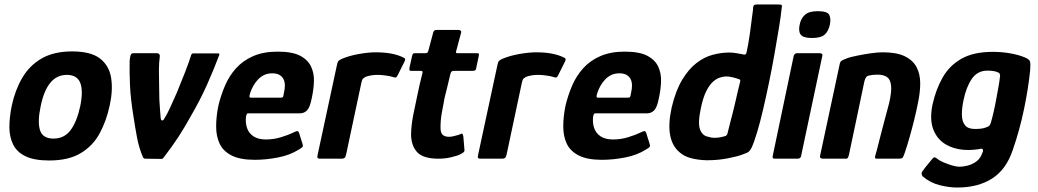

<svg xmlns="http://www.w3.org/2000/svg" viewBox="-20 -710 4644 859"><path d="M200 8Q134 8 95 -10.5Q56 -29 39 -63Q22 -97 22 -141.5Q22 -186 33 -239Q48 -308 80 -362.5Q112 -417 166.5 -448.5Q221 -480 303 -480Q386 -480 427 -448.5Q468 -417 477 -362.5Q486 -308 471 -239Q456 -169 426 -113.5Q396 -58 341.5 -25Q287 8 200 8ZM219 -90Q268 -90 296 -128Q324 -166 339 -235Q353 -304 339 -339.5Q325 -375 279 -375Q234 -375 205 -339.5Q176 -304 162 -235Q147 -165 159 -127.5Q171 -90 219 -90Z M631 0Q623 0 620 -6Q602 -47 593 -95Q584 -143 577 -190Q564 -270 561.5 -330.5Q559 -391 560 -437Q561 -452 564 -462Q567 -472 576 -472H682Q689 -472 692.5 -467.5Q696 -463 695 -458Q691 -429 691 -396Q691 -363 692 -320Q692 -287 693 -262.5Q694 -238 696 -218Q698 -198 699 -181Q701 -170 706.5 -171Q712 -172 716 -181Q727 -198 739.5 -225Q752 -252 771 -295Q791 -343 809 -389.5Q827 -436 836 -466Q839 -471 843 -471H957Q963 -471 961 -464Q937 -400 906 -330.5Q875 -261 834 -191Q809 -145 779.5 -99.5Q750 -54 712 -5Q708 1 703 1Z M957 -237Q968 -283 986.5 -326.5Q1005 -370 1036 -404.5Q1067 -439 1113 -459Q1159 -479 1222 -479Q1288 -479 1323 -460.5Q1358 -442 1372 -411.5Q1386 -381 1384.5 -344.5Q1383 -308 1375 -272Q1367 -230 1354 -216.5Q1341 -203 1322 -203H1092Q1086 -203 1084.5 -200.5Q1083 -198 1081 -191Q1077 -162 1085 -138Q1093 -114 1114 -100Q1135 -86 1170 -86Q1205 -86 1238.5 -96.5Q1272 -107 1288 -115Q1302 -122 1309 -123.5Q1316 -125 1320 -109L1333 -68Q1337 -56 1333 -52Q1329 -48 1317 -41Q1278 -16 1224 -5.5Q1170 5 1120 5Q1055 5 1017 -14Q979 -33 963 -66.5Q947 -100 947 -144Q947 -188 957 -237ZM1250 -293Q1255 -314 1254.5 -330Q1254 -346 1247.5 -357.5Q1241 -369 1229 -375.5Q1217 -382 1198 -382Q1177 -382 1161 -374Q1145 -366 1133.5 -353.5Q1122 -341 1113.5 -326Q1105 -311 1100 -296Q1095 -281 1096 -277Q1097 -273 1101 -273Q1135 -273 1169 -273Q1203 -273 1236 -273Q1244 -273 1246 -276.5Q1248 -280 1250 -293Z M1661 -476Q1736 -476 1782 -454Q1792 -450 1792.5 -446Q1793 -442 1790 -435L1759 -373Q1755 -365 1751.5 -363.5Q1748 -362 1740 -365Q1724 -370 1703.5 -372.5Q1683 -375 1672 -375Q1656 -375 1645 -373.5Q1634 -372 1627 -370Q1620 -368 1615 -366Q1610 -363 1605 -359Q1600 -355 1597 -341L1529 -21Q1526 -7 1521.5 -3.5Q1517 0 1508 0H1410Q1405 0 1401.5 -3Q1398 -6 1401 -17L1487 -417Q1490 -433 1494.5 -437.5Q1499 -442 1510 -447Q1543 -461 1586 -468.5Q1629 -476 1661 -476Z M1942 0Q1874 0 1847 -28.5Q1820 -57 1819 -108Q1820 -150 1828.5 -194Q1837 -238 1847 -283Q1853 -312 1858 -334Q1863 -356 1870 -383Q1873 -393 1863 -393H1822Q1814 -393 1812.5 -395Q1811 -397 1812 -407L1823 -457Q1826 -469 1828.5 -470.5Q1831 -472 1842 -472H1883Q1891 -472 1893.5 -476Q1896 -480 1898 -489L1918 -564Q1921 -576 1932 -576H2032Q2037 -576 2041 -572.5Q2045 -569 2043 -564L2023 -489Q2019 -477 2020 -474.5Q2021 -472 2027 -472H2111Q2121 -472 2122.5 -469.5Q2124 -467 2121 -455L2111 -408Q2110 -398 2106 -395.5Q2102 -393 2092 -393H2009Q2003 -393 2000 -389.5Q1997 -386 1995 -379Q1989 -353 1982.5 -326.5Q1976 -300 1969 -272Q1962 -237 1956 -201.5Q1950 -166 1951 -133Q1952 -114 1961.5 -106Q1971 -98 1989 -98Q2001 -98 2012.5 -101.5Q2024 -105 2033 -107Q2046 -114 2048.5 -111.5Q2051 -109 2053 -99L2058 -39Q2061 -27 2026 -14Q2013 -10 1998.5 -6.5Q1984 -3 1969.5 -1.5Q1955 0 1942 0Z M2379 -476Q2454 -476 2500 -454Q2510 -450 2510.5 -446Q2511 -442 2508 -435L2477 -373Q2473 -365 2469.5 -363.5Q2466 -362 2458 -365Q2442 -370 2421.5 -372.5Q2401 -375 2390 -375Q2374 -375 2363 -373.5Q2352 -372 2345 -370Q2338 -368 2333 -366Q2328 -363 2323 -359Q2318 -355 2315 -341L2247 -21Q2244 -7 2239.5 -3.5Q2235 0 2226 0H2128Q2123 0 2119.5 -3Q2116 -6 2119 -17L2205 -417Q2208 -433 2212.5 -437.5Q2217 -442 2228 -447Q2261 -461 2304 -468.5Q2347 -476 2379 -476Z M2510 -237Q2521 -283 2539.5 -326.5Q2558 -370 2589 -404.5Q2620 -439 2666 -459Q2712 -479 2775 -479Q2841 -479 2876 -460.5Q2911 -442 2925 -411.5Q2939 -381 2937.5 -344.5Q2936 -308 2928 -272Q2920 -230 2907 -216.5Q2894 -203 2875 -203H2645Q2639 -203 2637.5 -200.5Q2636 -198 2634 -191Q2630 -162 2638 -138Q2646 -114 2667 -100Q2688 -86 2723 -86Q2758 -86 2791.5 -96.5Q2825 -107 2841 -115Q2855 -122 2862 -123.5Q2869 -125 2873 -109L2886 -68Q2890 -56 2886 -52Q2882 -48 2870 -41Q2831 -16 2777 -5.5Q2723 5 2673 5Q2608 5 2570 -14Q2532 -33 2516 -66.5Q2500 -100 2500 -144Q2500 -188 2510 -237ZM2803 -293Q2808 -314 2807.5 -330Q2807 -346 2800.5 -357.5Q2794 -369 2782 -375.5Q2770 -382 2751 -382Q2730 -382 2714 -374Q2698 -366 2686.5 -353.5Q2675 -341 2666.5 -326Q2658 -311 2653 -296Q2648 -281 2649 -277Q2650 -273 2654 -273Q2688 -273 2722 -273Q2756 -273 2789 -273Q2797 -273 2799 -276.5Q2801 -280 2803 -293Z M2985 -229Q3003 -305 3032 -353Q3061 -401 3096 -428Q3131 -455 3169 -465Q3207 -475 3243 -475Q3258 -475 3275 -472Q3292 -469 3303 -467Q3309 -465 3313.5 -466Q3318 -467 3320 -475Q3324 -493 3327.5 -513Q3331 -533 3334 -553.5Q3337 -574 3339.5 -594.5Q3342 -615 3344.5 -633.5Q3347 -652 3349 -667Q3349 -684 3353.5 -687Q3358 -690 3367 -690H3463Q3470 -690 3474.5 -689Q3479 -688 3478 -681Q3474 -640 3465 -585.5Q3456 -531 3445 -468.5Q3434 -406 3421 -343Q3408 -280 3394.5 -222Q3381 -164 3367.5 -119Q3354 -74 3343 -50Q3337 -38 3330.5 -32Q3324 -26 3300 -18Q3279 -10 3235.5 -1.5Q3192 7 3142 7Q3103 6 3071 -2.5Q3039 -11 3019 -30Q2987 -57 2978 -106.5Q2969 -156 2985 -229ZM3116 -228Q3101 -159 3112 -130.5Q3123 -102 3149 -98Q3160 -94 3173.5 -93.5Q3187 -93 3201 -95.5Q3215 -98 3227 -102Q3230 -104 3232 -106.5Q3234 -109 3235 -114Q3240 -136 3246.5 -160Q3253 -184 3259 -208Q3265 -232 3270.5 -256Q3276 -280 3281 -302Q3286 -324 3291 -343Q3293 -350 3291.5 -352.5Q3290 -355 3285 -356Q3272 -361 3256.5 -364.5Q3241 -368 3229 -368Q3217 -368 3201 -363Q3185 -358 3169.5 -344Q3154 -330 3140 -302.5Q3126 -275 3116 -228Z M3693 -601Q3687 -571 3670 -555.5Q3653 -540 3613 -540Q3573 -540 3562 -555.5Q3551 -571 3558 -601Q3563 -627 3581 -643.5Q3599 -660 3638 -660Q3682 -660 3690 -643.5Q3698 -627 3693 -601ZM3564 -12Q3562 0 3548 0H3446Q3434 0 3437 -12L3531 -460Q3535 -472 3546 -472H3648Q3654 -472 3657.5 -468.5Q3661 -465 3659 -460Z M3661 0Q3658 0 3652.5 -2.5Q3647 -5 3649 -13Q3671 -116 3693 -218.5Q3715 -321 3737 -424Q3739 -435 3747 -439.5Q3755 -444 3777 -452Q3791 -456 3817.5 -461.5Q3844 -467 3875 -471.5Q3906 -476 3930 -476Q3992 -476 4028.5 -458Q4065 -440 4081 -409Q4097 -378 4097 -337.5Q4097 -297 4087 -250Q4080 -214 4070 -173.5Q4060 -133 4049 -94.5Q4038 -56 4027 -24Q4021 -6 4016.5 -3Q4012 0 3998 0H3902Q3893 0 3895 -10Q3897 -16 3903 -38.5Q3909 -61 3917 -93.5Q3925 -126 3934 -159Q3943 -192 3949.5 -217Q3956 -242 3958 -249Q3970 -301 3966.5 -328.5Q3963 -356 3947.5 -366Q3932 -376 3906 -376Q3893 -376 3884.5 -375Q3876 -374 3868 -372Q3860 -371 3855 -364.5Q3850 -358 3847 -345Q3831 -268 3813.5 -185Q3796 -102 3778 -17Q3777 -12 3774.5 -6Q3772 0 3765 0Z M4152 -242Q4167 -310 4197.5 -363.5Q4228 -417 4282 -447.5Q4336 -478 4422 -478Q4462 -478 4499 -471.5Q4536 -465 4563 -454Q4586 -445 4588.5 -434Q4591 -423 4589 -397Q4581 -316 4561.5 -222Q4542 -128 4511 -39Q4482 48 4419 88.5Q4356 129 4263 129Q4226 129 4184 118.5Q4142 108 4108 79Q4105 76 4103.5 69Q4102 62 4108 55Q4111 50 4118.5 40.5Q4126 31 4134 21.5Q4142 12 4146 7Q4155 -5 4159.5 -6Q4164 -7 4173 0Q4182 8 4200.5 16Q4219 24 4239 30Q4259 36 4272 36Q4288 36 4308.5 31Q4329 26 4347.5 13Q4366 0 4375 -26Q4375 -27 4375.5 -28Q4376 -29 4377 -30Q4379 -37 4377 -41.5Q4375 -46 4365 -44Q4357 -42 4341.5 -40.5Q4326 -39 4312 -39Q4258 -39 4216.5 -61Q4175 -83 4156.5 -128.5Q4138 -174 4152 -242ZM4291 -263Q4283 -226 4283.5 -196Q4284 -166 4297.5 -149.5Q4311 -133 4342 -133Q4356 -133 4369.5 -134.5Q4383 -136 4394 -141Q4402 -143 4406.5 -148Q4411 -153 4413 -161Q4419 -181 4425.5 -209.5Q4432 -238 4437.5 -268.5Q4443 -299 4447.5 -323.5Q4452 -348 4453 -361Q4455 -367 4454 -374.5Q4453 -382 4449 -384Q4441 -389 4428.5 -391.5Q4416 -394 4398 -394Q4353 -394 4328 -357.5Q4303 -321 4291 -263Z"/></svg>

Font: Glory Thin
Style: Bold Italic
Weight: 700
Italic angle: -12°
Version: Version 1.011